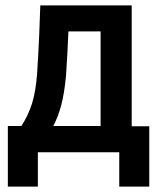

<svg xmlns="http://www.w3.org/2000/svg" viewBox="-20 -563 584 710"><path d="M9 127V-97H59Q85 -137 98.5 -180.5Q112 -224 117 -288Q119 -319 121 -353.5Q123 -388 125 -433.5Q127 -479 129 -543H467V-96H532V127H421V0H120V127ZM177 -97H352V-447H233Q231 -403 229 -362.5Q227 -322 224 -282Q218 -218 206.5 -174.5Q195 -131 177 -97Z"/></svg>

Font: Noto Sans Condensed SemiBold
Style: Regular
Weight: 600
Width: 3
Designer: Monotype Design Team
Foundry: Monotype Imaging Inc.
Version: Version 2.013; ttfautohint (v1.8.4.7-5d5b)